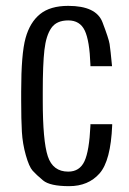

<svg xmlns="http://www.w3.org/2000/svg" viewBox="-20 -618 438 651"><path d="M286.6 -393.6V-397.9Q283.7 -480.5 267.3 -514.6Q251 -548.8 211.4 -548.8Q171.9 -548.8 154.1 -523.2Q136.2 -497.6 130.6 -448.7Q125 -399.9 125 -307.6V-277.3Q125 -140.1 142.1 -88.1Q159.2 -36.1 211.4 -36.1Q250 -36.1 266.4 -71.3Q282.7 -106.4 286.6 -191.9V-196.8H360.4V-193.4Q355.5 -72.8 317.4 -29.8Q279.3 13.2 214.4 13.2Q149.4 13.2 126 -6.3Q102.5 -25.9 90.6 -39.3Q78.6 -52.7 67.6 -91.6Q56.6 -130.4 54.2 -170.9Q51.8 -211.4 51.8 -277.3V-307.6Q51.8 -435.5 66.7 -489Q81.5 -542.5 116 -570.3Q150.4 -598.1 211.4 -598.1Q306.2 -598.1 327.4 -542.7Q348.6 -487.3 351.6 -468.8Q354.5 -450.2 359.9 -393.6Z"/></svg>

Font: Oswald-Light
Style: Light
Weight: 300
Designer: vernon adams
Foundry: vernon adams
Version: Version ; ttfautohint (v0.92.18-e454-dirty) -l 8 -r 50 -G 20